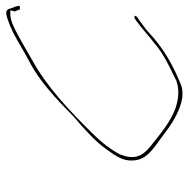

<svg xmlns="http://www.w3.org/2000/svg" viewBox="-14 -658 630 643"><g transform="rotate(-90 301.5 -337.0)"><path d="M85 -208C87 -159 126 -139 167 -108C203 -80 247 -50 295 -42C322 -40 333 -43 354 -53C407 -75 465 -108 511 -152C529 -169 549 -181 566 -194H567V-195C568 -197 569 -198 570 -202H567C565 -202 563 -202 560 -201L550 -194L527 -176C513 -165 500 -152 482 -139C442 -103 396 -84 356 -64L355 -62H352C319 -50 287 -56 259 -65C213 -82 171 -118 132 -149C110 -167 83 -194 104 -246V-248C121 -281 145 -312 173 -340C252 -421 334 -497 420 -544C450 -561 485 -582 514 -597C530 -605 553 -618 576 -618H588L584 -603C586 -598 588 -595 591 -586H601C602 -586 604 -588 602 -594C601 -602 596 -611 595 -614C591 -635 582 -636 550 -624C506 -609 464 -579 418 -555C351 -521 292 -465 231 -405C190 -370 149 -334 121 -294C100 -265 83 -240 85 -208ZM550 -194H549Z"/></g></svg>

Font: Stray Cat
Style: HlCnObl
Weight: 100
Version: Version 1.0